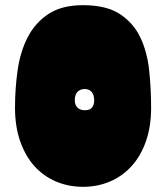

<svg xmlns="http://www.w3.org/2000/svg" viewBox="-20 -726 632 742"><path d="M564 -310Q564 -237 544 -180Q524 -123 488.5 -84Q453 -45 405 -24.5Q357 -4 301 -4Q245 -4 196.5 -24.5Q148 -45 113 -84Q78 -123 58 -180Q38 -237 38 -310Q38 -383 48 -454Q58 -525 86.5 -581Q115 -637 166.5 -671.5Q218 -706 301 -706Q391 -706 443.5 -671.5Q496 -637 522.5 -581Q549 -525 556.5 -454Q564 -383 564 -310ZM308 -382Q290 -382 279.5 -371Q269 -360 269 -338Q269 -321 279 -310.5Q289 -300 308 -300Q329 -300 336.5 -311.5Q344 -323 344 -337Q344 -360 334 -371Q324 -382 308 -382Z"/></svg>

Font: Sniglet
Style: ExtraBold
Weight: 800
Version: Version 2.000; ttfautohint (v0.95) -l 8 -r 50 -G 200 -x 14 -